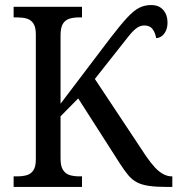

<svg xmlns="http://www.w3.org/2000/svg" viewBox="-20 -741 703 761"><path d="M34 0V-42H48Q69 -42 85.5 -46.5Q102 -51 112 -65.5Q122 -80 122 -108V-605Q122 -634 112 -648.5Q102 -663 85.5 -667.5Q69 -672 49 -672H34V-714H305V-672H293Q272 -672 255.5 -667Q239 -662 229.5 -647Q220 -632 220 -601V-330L418 -591Q458 -643 484 -671Q510 -699 531.5 -710Q553 -721 579 -721Q610 -721 627 -701.5Q644 -682 644 -652Q644 -633 637.5 -619Q631 -605 620.5 -597.5Q610 -590 599 -590Q595 -612 584.5 -626Q574 -640 552 -640Q536 -640 522 -630Q508 -620 491 -599L356 -428L559 -122Q577 -96 593.5 -78Q610 -60 627 -51Q644 -42 660 -42H663V0H644Q601 0 572 -4Q543 -8 523.5 -18Q504 -28 488.5 -46.5Q473 -65 455 -93L290 -351L220 -280V-113Q220 -82 230 -67Q240 -52 256.5 -47Q273 -42 294 -42H305V0Z"/></svg>

Font: Noto Serif SemiCondensed
Style: Regular
Weight: 400
Width: 4
Designer: Monotype Design Team
Foundry: Monotype Imaging Inc.
Version: Version 2.013